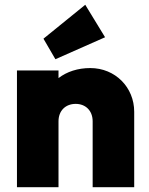

<svg xmlns="http://www.w3.org/2000/svg" viewBox="-20 -784 623 804"><path d="M368 -276V0H542V-316C542 -418 463 -499 358 -499C306 -499 260 -484 225 -457V-489H51V0H225V-276C225 -321 255 -349 297 -349C338 -349 368 -321 368 -276ZM162 -622 212 -536 420 -628 337 -764Z"/></svg>

Font: MV Cash ExtraBold
Style: Regular
Weight: 800
Designer: Rodrigo Fuenzalida
Foundry: fragTYPE
Version: Version 1.100;Glyphs 3.1.2 (3151)